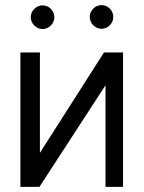

<svg xmlns="http://www.w3.org/2000/svg" viewBox="-20 -729 560 749"><path d="M59.6 -524.4V0H133.8L391.6 -396.5V0H460V-524.4H385.7L135.7 -132.8V-524.4ZM330.1 -663.1C330.1 -660.6 330.6 -657.7 331.1 -653.8C333.5 -643.1 338.9 -634.3 347.2 -627.4C355.5 -620.6 365.2 -616.7 376 -616.7C388.2 -616.7 398.9 -621.1 408.2 -630.4C417.5 -639.6 421.9 -650.4 421.9 -663.1C421.9 -667 421.4 -669.9 420.9 -672.4C418.5 -682.6 413.1 -691.9 404.8 -698.7C396.5 -705.6 386.7 -709 376 -709C363.8 -709 353 -704.6 343.8 -695.3C334.5 -686 330.1 -675.3 330.1 -663.1ZM100.1 -662.1C100.1 -657.7 100.6 -654.8 101.1 -652.8C103.5 -642.1 108.9 -633.3 117.2 -626.5C125.5 -619.6 135.3 -615.7 146 -615.7C158.2 -615.7 168.9 -620.1 178.2 -629.4C187.5 -638.7 191.9 -649.4 191.9 -662.1C191.9 -666 191.4 -668.9 190.9 -671.4C188.5 -681.6 183.1 -690.9 174.8 -697.8C166.5 -704.6 156.7 -708 146 -708C133.8 -708 123 -703.6 113.8 -694.3C104.5 -685.1 100.1 -674.3 100.1 -662.1Z"/></svg>

Font: Tuffy
Style: Regular
Weight: 500
Designer: Thatcher Ulrich, Karoly Barta and Michael Everson
Version: Version 001.270